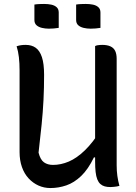

<svg xmlns="http://www.w3.org/2000/svg" viewBox="-20 -937 690 971"><path d="M584 3Q578 5 571 6Q564 7 555 8Q546 9 538 9Q522 9 509.5 5.5Q497 2 487.5 -6.5Q478 -15 472 -30Q466 -45 463.5 -67.5Q461 -90 461 -121Q461 -230 461 -314Q461 -398 461 -466Q461 -534 461 -591.5Q461 -649 461 -704Q467 -707 472.5 -708Q478 -709 484.5 -709.5Q491 -710 497 -710Q522 -710 538.5 -702.5Q555 -695 562.5 -679.5Q570 -664 570 -639Q570 -571 570 -504Q570 -437 570 -369.5Q570 -302 570 -235Q570 -168 570 -101Q570 -73 573.5 -47.5Q577 -22 584 3ZM235 14Q203 14 175 1.5Q147 -11 125 -34.5Q103 -58 91 -92Q79 -126 79 -168Q79 -237 79 -306Q79 -375 79 -444.5Q79 -514 79 -581Q79 -618 75.5 -648Q72 -678 64 -703Q76 -707 86.5 -708.5Q97 -710 110 -710Q140 -710 160.5 -695.5Q181 -681 192 -648Q203 -615 203 -558Q203 -493 200 -432Q197 -371 190.5 -307Q184 -243 175 -165Q184 -129 202.5 -116Q221 -103 248 -103Q288 -103 328 -120Q368 -137 409 -176.5Q450 -216 491 -282V-141H455Q426 -81 390.5 -47Q355 -13 315.5 0.5Q276 14 235 14ZM154 -914Q166 -916 179 -916.5Q192 -917 203 -917Q223 -917 239.5 -913.5Q256 -910 266.5 -900.5Q277 -891 277 -874V-796Q265 -794 252 -793Q239 -792 227 -792Q209 -792 192 -796Q175 -800 164.5 -809.5Q154 -819 154 -836ZM365 -914Q377 -916 390 -916.5Q403 -917 414 -917Q434 -917 450.5 -913.5Q467 -910 477.5 -900.5Q488 -891 488 -874V-796Q476 -794 463 -793Q450 -792 438 -792Q420 -792 403 -796Q386 -800 375.5 -809.5Q365 -819 365 -836Z"/></svg>

Font: Recursive Casual Medium
Style: Regular
Weight: 500
Version: Version 1.047